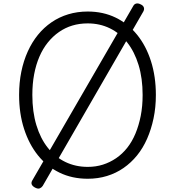

<svg xmlns="http://www.w3.org/2000/svg" viewBox="-20 -1020 1016 1116"><path d="M490 19Q399 19 326 -16.5Q253 -52 201 -116.5Q149 -181 120 -270.5Q91 -360 91 -468Q91 -540 104 -603.5Q117 -667 141.5 -721Q166 -775 200.5 -817.5Q235 -860 279.5 -890.5Q324 -921 377 -937Q430 -953 490 -953Q579 -953 651.5 -918Q724 -883 776.5 -818.5Q829 -754 857.5 -664.5Q886 -575 886 -468Q886 -396 872.5 -332Q859 -268 835 -213.5Q811 -159 776.5 -116.5Q742 -74 698 -43.5Q654 -13 601.5 3Q549 19 490 19ZM490 -50Q537 -50 578 -63Q619 -76 655 -100.5Q691 -125 719.5 -161Q748 -197 767.5 -244Q787 -291 798 -346.5Q809 -402 809 -468Q809 -565 785.5 -642Q762 -719 719.5 -773Q677 -827 618.5 -855.5Q560 -884 490 -884Q442 -884 400.5 -871.5Q359 -859 323 -834Q287 -809 258 -773Q229 -737 209 -690.5Q189 -644 178.5 -588.5Q168 -533 168 -468Q168 -370 191.5 -292.5Q215 -215 258 -161Q301 -107 360 -78.5Q419 -50 490 -50ZM228 61Q221 71 210.5 75Q200 79 183 70Q154 54 167 30L755 -986Q761 -997 772.5 -999.5Q784 -1002 799 -994Q812 -988 816 -977Q820 -966 813 -953Z"/></svg>

Font: Playwrite US Modern Light
Style: Regular
Weight: 300
Designer: Veronika Burian, José Scaglione
Foundry: TypeTogether
Version: Version 1.003